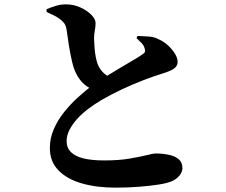

<svg xmlns="http://www.w3.org/2000/svg" viewBox="-20 -818 1040 882"><path d="M510 44Q424 44 356 24.5Q288 5 248.5 -35.5Q209 -76 209 -138Q209 -183 227 -224.5Q245 -266 274.5 -303Q304 -340 338.5 -371Q373 -402 404 -426Q432 -445 467.5 -467Q503 -489 537.5 -509.5Q572 -530 598.5 -545.5Q625 -561 635 -569Q644 -574 646 -580.5Q648 -587 644 -597Q640 -611 628.5 -622Q617 -633 607 -643L612 -653Q641 -652 665.5 -650Q690 -648 710 -637Q731 -628 750.5 -610.5Q770 -593 783 -572.5Q796 -552 796 -534Q796 -516 781.5 -504.5Q767 -493 729 -481Q689 -469 639.5 -450Q590 -431 540 -407.5Q490 -384 447 -359Q413 -339 383.5 -316.5Q354 -294 332.5 -269.5Q311 -245 298.5 -220Q286 -195 286 -169Q286 -139 305.5 -119.5Q325 -100 363 -90.5Q401 -81 458 -81Q526 -81 575.5 -89.5Q625 -98 655 -105.5Q685 -113 694 -113Q727 -113 755.5 -107Q784 -101 801 -86.5Q818 -72 818 -45Q818 -28 804 -11Q790 6 768 15Q747 24 707.5 30Q668 36 617.5 40Q567 44 510 44ZM415 -404Q385 -414 364.5 -433Q344 -452 331 -478Q319 -500 310.5 -537Q302 -574 296 -612.5Q290 -651 286 -681Q283 -700 275.5 -710.5Q268 -721 253 -732Q242 -740 226 -748Q210 -756 194 -763V-776Q214 -784 236.5 -791Q259 -798 282 -798Q319 -798 350 -783.5Q381 -769 400 -749.5Q419 -730 419 -712Q419 -696 415.5 -677.5Q412 -659 412 -639Q413 -619 414.5 -597.5Q416 -576 420 -555.5Q424 -535 430 -520Q441 -496 458 -481Q475 -466 498 -457Z"/></svg>

Font: Noto Serif HK ExtraLight ExtraBold
Style: Regular
Weight: 800
Version: Version 2.003-H1;hotconv 1.1.1;makeotfexe 2.6.0